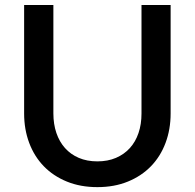

<svg xmlns="http://www.w3.org/2000/svg" viewBox="-20 -740 780 768"><path d="M546 -286V-720H662.5V-286Q662.5 -222.5 642.2 -168.5Q622 -114.5 584 -75.2Q546 -36 491.8 -13.8Q437.5 8.5 369.5 8.5Q301.5 8.5 247.2 -13.8Q193 -36 155 -75.2Q117 -114.5 96.8 -168.5Q76.5 -222.5 76.5 -286V-720H193.5V-286.5Q193.5 -243.5 205.5 -208.2Q217.5 -173 240 -147.8Q262.5 -122.5 295.2 -108.5Q328 -94.5 369.5 -94.5Q411 -94.5 443.8 -108.5Q476.5 -122.5 499.2 -147.5Q522 -172.5 534 -207.8Q546 -243 546 -286Z"/></svg>

Font: Lato
Style: Regular
Weight: 600
Designer: Lukasz Dziedzic
Foundry: tyPoland Lukasz Dziedzic
Version: Version 2.006; 2014-01-15; ttfautohint (v1.4.1)